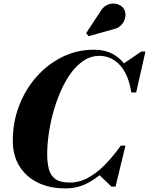

<svg xmlns="http://www.w3.org/2000/svg" viewBox="-20 -1036 828 1066"><path d="M343 10Q255.5 10 189.8 -22.2Q124 -54.5 87.5 -114Q51 -173.5 51 -255Q51 -357.5 86 -448.8Q121 -540 183 -610Q245 -680 326.5 -720Q408 -760 501 -760Q567.5 -760 615.8 -730.5Q664 -701 691.8 -647.5Q719.5 -594 724 -522.5H709Q700 -580 681.8 -619Q663.5 -658 639 -681.5Q614.5 -705 587.2 -715.5Q560 -726 533 -726Q485 -726 444.8 -699.5Q404.5 -673 372.2 -628Q340 -583 315.5 -526.2Q291 -469.5 274.5 -408.2Q258 -347 250 -288.2Q242 -229.5 242 -180.5Q242 -133 251.2 -97.5Q260.5 -62 287.2 -42.2Q314 -22.5 366 -22.5Q422.5 -22.5 472.2 -50.8Q522 -79 566.5 -125.2Q611 -171.5 650.5 -227.5H665Q630.5 -166 582.8 -111.8Q535 -57.5 474.8 -23.8Q414.5 10 343 10ZM599 0 526.5 -69Q548 -86 570.2 -107.5Q592.5 -129 613 -157.5L650.5 -227.5H676.5L621.5 0ZM709 -522.5 703.5 -592Q694.5 -617.5 683.8 -637.5Q673 -657.5 657.5 -677L764.5 -750H787.5L736 -522.5ZM471.5 -835 458.5 -852.5 539 -974.5Q552.5 -996.5 570.5 -1006.2Q588.5 -1016 607.2 -1016.2Q626 -1016.5 641.8 -1009Q657.5 -1001.5 666 -989.5Q679 -970 676.2 -945.2Q673.5 -920.5 656 -900Q638.5 -879.5 607.5 -873Z"/></svg>

Font: Bodoni Moda 9pt ExtraBold
Style: Italic
Weight: 800
Italic angle: -13°
Designer: Owen Earl
Foundry: indestructible type
Version: Version 2.004